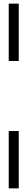

<svg xmlns="http://www.w3.org/2000/svg" viewBox="-20 -810 141 1055"><path d="M28 -790H83V-475H28ZM28 -90H83V225H28Z"/></svg>

Font: Bona Nova
Style: Bold
Weight: 700
Designer: Mateusz Machalski
Foundry: Capitalics
Version: Version 4.001; ttfautohint (v1.8.3)